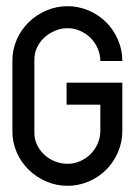

<svg xmlns="http://www.w3.org/2000/svg" viewBox="-20 -600 435 620"><path d="M375 -177Q375 -141 361 -108.5Q347 -76 323 -52Q299 -28 266.5 -14Q234 0 198 0Q162 0 129.5 -14Q97 -28 72.5 -52Q48 -76 34 -108Q20 -140 20 -176V-404Q20 -440 34 -472Q48 -504 72.5 -528Q97 -552 129.5 -566Q162 -580 198 -580Q234 -580 266.5 -566Q299 -552 323 -528Q347 -504 361 -471.5Q375 -439 375 -403H304Q304 -424 295.5 -443.5Q287 -463 272.5 -477.5Q258 -492 238.5 -500.5Q219 -509 198 -509Q178 -509 158.5 -501Q139 -493 124 -479.5Q109 -466 100 -447.5Q91 -429 91 -408V-171Q91 -150 100 -131.5Q109 -113 124 -99.5Q139 -86 158.5 -78.5Q178 -71 198 -71Q219 -71 238.5 -79.5Q258 -88 272.5 -102.5Q287 -117 295.5 -136.5Q304 -156 304 -177V-262H195V-333H375Z"/></svg>

Font: Googee
Style: Regular
Weight: 400
Designer: Peter Wiegel
Foundry: CATFonts Peter Wiegel
Version: 1.000